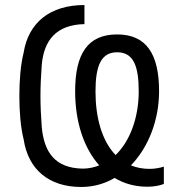

<svg xmlns="http://www.w3.org/2000/svg" viewBox="-20 -732 732 764"><path d="M303 12C352 12 397 -1 436 -24C474 -1 518 11 567 11C591 11 614 7 632 0V-69C617 -64 596 -60 575 -60C547 -60 523 -65 501 -74C571 -146 613 -255 613 -369C613 -519 561 -595 446 -595C330 -595 279 -519 279 -369C279 -246 314 -142 375 -74C355 -66 333 -61 309 -61C199 -63 155 -126 146 -228C143 -272 141 -309 141 -350C141 -391 143 -429 146 -472C154 -571 204 -634 316 -636V-712C179 -712 93 -642 74 -522C62 -475 57 -411 57 -350C57 -289 62 -225 74 -178C92 -58 174 12 303 12ZM360 -368C360 -470 382 -524 446 -524C512 -524 532 -468 532 -368C532 -269 500 -173 440 -115C385 -172 360 -265 360 -368Z"/></svg>

Font: Finlandica
Style: Regular
Weight: 400
Designer: Niklas Ekholm, Juho Hiilivirta, Jaakko Suomalainen
Foundry: Helsinki Type Studio
Version: Version 2.000;Glyphs 3.2 (3202)